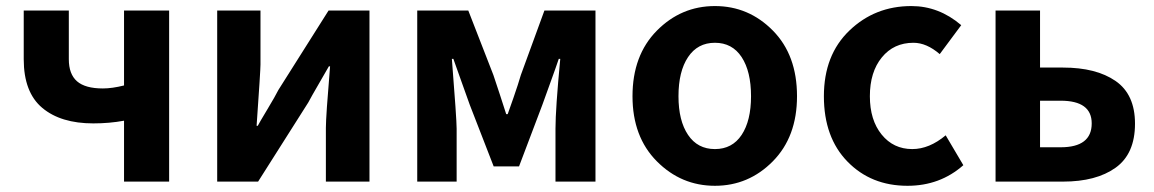

<svg xmlns="http://www.w3.org/2000/svg" viewBox="-20 -594 3774 628"><path d="M385.7 0V-199.2Q337.9 -190.4 285.2 -190.4Q178.7 -190.4 118.2 -241.2Q57.6 -292 57.6 -400.4V-559.6H205.1V-400.4Q205.1 -351.6 231.9 -328.1Q258.8 -304.7 316.4 -304.7Q346.7 -304.7 385.7 -314.5V-559.6H533.2V0Z M690.4 0V-559.6H832V-382.8Q832 -363.3 819.3 -182.6H823.2Q828.1 -192.4 854.5 -236.3Q880.9 -280.3 890.6 -299.8L1054.7 -559.6H1188.5V0H1045.9V-175.8Q1045.9 -212.9 1059.6 -377H1055.7Q1049.8 -366.2 1023.9 -321.8Q998 -277.3 988.3 -258.8L824.2 0Z M1344.7 0V-559.6H1511.7L1593.8 -348.6Q1600.6 -328.1 1614.7 -285.6Q1628.9 -243.2 1635.7 -220.7H1640.6Q1642.6 -225.6 1659.2 -273.4Q1675.8 -321.3 1683.6 -348.6L1760.7 -559.6H1927.7V0H1796.9V-172.9Q1796.9 -237.3 1812.5 -401.4H1807.6Q1798.8 -375 1779.8 -322.8Q1760.7 -270.5 1753.9 -251L1677.7 -49.8H1594.7L1516.6 -251Q1508.8 -273.4 1489.7 -326.2Q1470.7 -378.9 1462.9 -401.4H1458Q1473.6 -204.1 1473.6 -172.9V0Z M2048.8 -279.3Q2048.8 -413.1 2128.4 -493.7Q2208 -574.2 2318.4 -574.2Q2428.7 -574.2 2507.8 -494.1Q2586.9 -414.1 2586.9 -279.3Q2586.9 -146.5 2507.8 -66.4Q2428.7 13.7 2318.4 13.7Q2208 13.7 2128.4 -66.4Q2048.8 -146.5 2048.8 -279.3ZM2436.5 -279.3Q2436.5 -360.4 2405.8 -407.2Q2375 -454.1 2318.4 -454.1Q2261.7 -454.1 2230.5 -407.2Q2199.2 -360.4 2199.2 -279.3Q2199.2 -199.2 2230.5 -152.8Q2261.7 -106.4 2318.4 -106.4Q2375 -106.4 2405.8 -152.8Q2436.5 -199.2 2436.5 -279.3Z M2948.2 13.7Q2829.1 13.7 2752 -65.4Q2674.8 -144.5 2674.8 -279.3Q2674.8 -414.1 2758.3 -494.1Q2841.8 -574.2 2960.9 -574.2Q3050.8 -574.2 3124 -511.7L3053.7 -417Q3010.7 -454.1 2967.8 -454.1Q2903.3 -454.1 2864.3 -406.2Q2825.2 -358.4 2825.2 -279.3Q2825.2 -201.2 2863.8 -153.8Q2902.3 -106.4 2963.9 -106.4Q3019.5 -106.4 3073.2 -151.4L3130.9 -53.7Q3054.7 13.7 2948.2 13.7Z M3236.3 0V-559.6H3381.8V-373H3457Q3565.4 -373 3628.9 -329.1Q3692.4 -285.2 3692.4 -189.5Q3692.4 -90.8 3628.9 -45.4Q3565.4 0 3457 0ZM3381.8 -112.3H3449.2Q3550.8 -112.3 3550.8 -190.4Q3550.8 -264.6 3449.2 -264.6H3381.8Z"/></svg>

Font: Nasu
Style: Bold
Weight: 700
Designer: Ryoko NISHIZUKA (kana &amp; ideographs); Paul D. Hunt (Latin, Greek &amp; Cyrillic); Wenlong ZHANG (bopomofo); Sandoll C
Version: Version 2014.1215